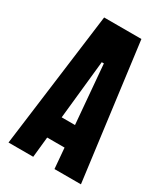

<svg xmlns="http://www.w3.org/2000/svg" viewBox="-176 -780 751 861"><g transform="rotate(30 200.0 -350.0)"><path d="M296 -700 387 0H250L241 -106H151L140 0H12L103 -700ZM162 -217H231L205 -521H194Z"/></g></svg>

Font: Bayformers-TFTCGName
Style: Regular
Weight: 400
Designer: billmoo
Foundry: Bayformers
Version: Version 1.021;Fontself Maker 3.5.4